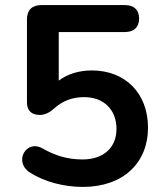

<svg xmlns="http://www.w3.org/2000/svg" viewBox="-20 -725 640 755"><path d="M306 10C464 10 562 -84 562 -223C562 -357 474 -448 341 -448C291 -448 245 -434 211 -408V-599H471C507 -599 527 -618 527 -652C527 -686 507 -705 471 -705H142C106 -705 86 -685 86 -649V-322C86 -291 103 -273 137 -273C158 -273 178 -285 190 -296C228 -331 268 -343 311 -343C390 -343 438 -292 438 -218C438 -145 388 -98 304 -98C246 -98 197 -113 148 -141C82 -179 33 -88 97 -47C158 -8 235 10 306 10Z"/></svg>

Font: Nunito
Style: Bold
Weight: 700
Designer: Vernon Adams
Foundry: Vernon Adams
Version: Version 3.602